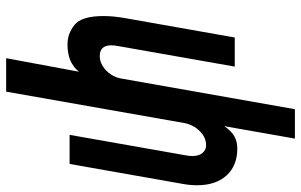

<svg xmlns="http://www.w3.org/2000/svg" viewBox="-201 -601 1002 640"><g transform="rotate(-90 300.0 -281.0)"><path d="M199.5 -34.5Q183.5 -11 166 -1Q148.5 9 124.5 9Q68 9 35.2 -26.8Q2.5 -62.5 2.5 -125.5Q2.5 -148.5 7 -173L73.5 -550H170.5L101.5 -159Q100 -149.5 100 -140.5Q100 -119 110 -107Q120 -95 136.5 -95Q162 -95 183.2 -116.5Q204.5 -138 210 -168.5L314.5 -761.5H426L381 -519Q396.5 -538 418.5 -547.5Q440.5 -557 472.5 -557Q508 -557 537.2 -533.5Q566.5 -510 566.5 -437Q566.5 -403.5 559.5 -364.5L495 0.5H398L466.5 -388.5Q469 -402 469 -411Q469 -449.5 433 -449.5Q415 -449.5 399 -439.2Q383 -429 372.2 -412.8Q361.5 -396.5 358.5 -379.5L256 201H158Z"/></g></svg>

Font: JuliaMono BoldItalic
Style: Regular
Weight: 700
Italic angle: -9°
Monospace: yes
Designer: cormullion
Foundry: corm
Version: Version 0.049; ttfautohint (v1.8.4)